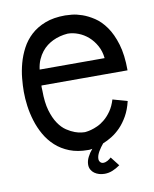

<svg xmlns="http://www.w3.org/2000/svg" viewBox="-77 -610 626 780"><g transform="rotate(-10 236.0 -220.0)"><path d="M356 86.9Q340.8 97.7 325 104.2Q309.1 110.8 292 110.8Q280.3 110.8 269.5 107.7Q258.8 104.5 250.5 98.6Q242.2 92.8 237.1 83.7Q231.9 74.7 231.9 63Q231.9 47.4 240 31.5Q248 15.6 259.8 2Q255.9 2.9 252.7 3.4Q249.5 3.9 247.1 3.9Q244.6 4.4 242.2 3.9Q199.2 3.9 166.3 -9Q133.3 -22 109.4 -43.9Q85.4 -65.9 69.3 -94.2Q53.2 -122.6 43.7 -153.6Q34.2 -184.6 30 -215.6Q25.9 -246.6 25.9 -273.9Q25.9 -299.3 28.8 -329.6Q31.7 -359.9 40 -390.6Q48.3 -421.4 63.5 -450.2Q78.6 -479 103 -501.5Q127.4 -523.9 162.4 -537.4Q197.3 -550.8 245.1 -550.8Q253.4 -550.8 272.2 -549.1Q291 -547.4 314.5 -539.3Q337.9 -531.2 362.8 -514.9Q387.7 -498.5 408.4 -469.2Q429.2 -439.9 442.6 -395.5Q456.1 -351.1 456.1 -287.1H101.1Q100.1 -281.7 100.6 -276.6Q101.1 -271.5 101.1 -266.1Q101.1 -217.3 110.8 -183.8Q120.6 -150.4 135.5 -128.4Q150.4 -106.4 168.2 -94.7Q186 -83 201.7 -77.4Q217.3 -71.8 228.5 -70.8Q239.7 -69.8 242.2 -69.8Q241.7 -69.8 249 -70.6Q256.3 -71.3 268.3 -74.5Q280.3 -77.6 295.4 -84.5Q310.5 -91.3 325.4 -103.8Q340.3 -116.2 353.5 -135Q366.7 -153.8 375 -181.2L435.1 -164.1Q426.8 -129.4 412.4 -104Q397.9 -78.6 380.4 -60.5Q362.8 -42.5 343.8 -30.8Q324.7 -19 307.1 -12.2Q301.8 -5.9 296.4 1.5Q291 8.8 286.6 16.6Q282.2 24.4 279.5 32Q276.9 39.6 276.9 46.9Q276.9 54.7 281.7 60.3Q286.6 65.9 293.9 65.9Q303.2 65.9 311.8 61Q320.3 56.2 327.1 49.8ZM242.2 -476.1Q208.5 -473.6 180.2 -460Q168 -454.1 156 -445.1Q144 -436 133.8 -423.1Q123.5 -410.2 115.7 -392.6Q107.9 -375 105 -352.1H373Q370.1 -380.9 357.4 -403.8Q344.7 -426.8 326.4 -442.9Q308.1 -459 285.9 -467.5Q263.7 -476.1 242.2 -476.1Z"/></g></svg>

Font: Englebert
Style: Regular
Weight: 400
Designer: Astigmatic (AOETI)
Foundry: Astigmatic (AOETI)
Version: Version 1.000